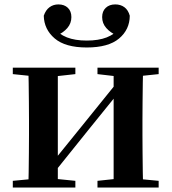

<svg xmlns="http://www.w3.org/2000/svg" viewBox="-20 -838 767 858"><path d="M367.6 -625.8Q271.8 -625.8 224.3 -666.3Q176.9 -706.8 175.6 -767.8Q184.5 -793.6 201.5 -805.9Q218.5 -818.3 241 -818.3Q267.5 -818.3 283.3 -803Q299 -787.8 299 -761.5Q299 -733.7 280.9 -712.7Q262.9 -691.8 233.8 -679.3L213.9 -717.1Q243.2 -685.1 279.2 -670.9Q315.3 -656.7 367.6 -656.7Q420.5 -656.7 456.8 -670.9Q493.1 -685.1 521.6 -717.1L502.4 -679.3Q473.4 -691.8 455 -712.7Q436.5 -733.7 436.5 -761.5Q436.5 -787.8 452.6 -803Q468.7 -818.3 495 -818.3Q518.8 -818.3 535.8 -805.9Q552.7 -793.6 559.9 -767.8Q559.7 -706.1 512.1 -665.9Q464.4 -625.8 367.6 -625.8ZM37.2 0V-29.9L146 -40.2H214.4L316.8 -29.9V0ZM415.6 0V-29.9L512.5 -40.2H580.3L689 -29.9V0ZM105.9 0Q107.6 -25.5 108.1 -67.4Q108.6 -109.4 109.1 -154.7Q109.6 -200 109.6 -234.8V-301.2Q109.6 -335.7 109.1 -381Q108.6 -426.4 108.1 -468.7Q107.6 -511 105.9 -535.7H238.4V0ZM209.7 -51.6 161.4 -77.8H186.4L345.6 -274.4L516 -485.4L563.7 -460.9H539.5L375.2 -257.7ZM487.8 0V-535.7H619.6Q618.6 -511 618.1 -468.7Q617.6 -426.4 617.1 -381Q616.6 -335.7 616.6 -301.2V-234.8Q616.6 -200 617.1 -154.7Q617.6 -109.4 618.1 -67.4Q618.6 -25.5 619.6 0ZM37.2 -506.8V-535.7H316.8V-506.8L214.7 -495.5H147ZM415.6 -506.8V-535.7H689V-506.8L580.5 -495.5H512.8Z"/></svg>

Font: Noto Serif TC
Style: Regular
Weight: 200
Designer: Ryoko NISHIZUKA 西塚涼子 (kana & ideographs); Frank Grießhammer (Latin, Greek & Cyrillic); Wenlong ZHANG 张文龙 (bopomofo); San
Foundry: Adobe
Version: Version 2.001;hotconv 1.1.0;makeotfexe 2.6.0